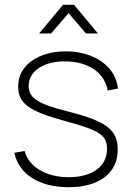

<svg xmlns="http://www.w3.org/2000/svg" viewBox="-20 -770 554 804"><path d="M144 -630H194L267 -715L340 -630H390L290 -750H244ZM267 14C395 14 473 -45 473 -143C473 -226 427 -262 265 -303C137 -335 100 -360 100 -411C100 -472 163 -514 253 -513C349 -513 418 -466 431 -391L474 -399C465 -491 375 -555 256 -555C138 -555 56 -495 56 -409C56 -337 99 -305 253 -263C400 -223 428 -204 428 -145C428 -73 366 -28 268 -28C172 -28 101 -71 83 -138L40 -130C59 -40 145 14 267 14Z"/></svg>

Font: Hauora ExtraLight
Style: Regular
Weight: 200
Designer: Mikhail Sharanda
Foundry: WCYS & Co.
Version: Version 1.010